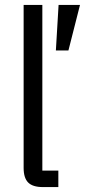

<svg xmlns="http://www.w3.org/2000/svg" viewBox="-20 -760 345 780"><path d="M154 0Q113 0 94.5 -18.5Q76 -37 76 -78V-740H152V-67H217V0ZM258 -555H207L218 -740H305Z"/></svg>

Font: IBM Plex Sans Cond
Style: Regular
Weight: 400
Width: 3
Designer: Mike Abbink, Paul van der Laan, Pieter van Rosmalen
Foundry: Bold Monday
Version: Version 1.3